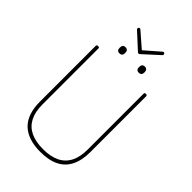

<svg xmlns="http://www.w3.org/2000/svg" viewBox="-424 -1695 1881 1881"><g transform="rotate(45 516.5 -754.5)"><path d="M518 19Q431 19 365 -3Q299 -25 255 -68Q211 -111 189 -176.5Q167 -242 167 -328V-1100Q167 -1108 171 -1111.5Q175 -1115 185 -1115Q196 -1115 200 -1111.5Q204 -1108 204 -1100V-325Q204 -222 239.5 -154Q275 -86 344.5 -52.5Q414 -19 518 -19Q621 -19 690 -52.5Q759 -86 794.5 -154Q830 -222 830 -325V-1100Q830 -1108 834 -1111.5Q838 -1115 848 -1115Q866 -1115 866 -1100V-328Q866 -213 827.5 -135.5Q789 -58 711.5 -19.5Q634 19 518 19ZM382 -1212Q364 -1212 355 -1222.5Q346 -1233 346 -1253Q346 -1276 355 -1286.5Q364 -1297 383 -1297Q402 -1297 411.5 -1286.5Q421 -1276 421 -1254Q421 -1232 411 -1222Q401 -1212 382 -1212ZM652 -1212Q632 -1212 623 -1222.5Q614 -1233 614 -1253Q614 -1276 623.5 -1286.5Q633 -1297 651 -1297Q670 -1297 679.5 -1286.5Q689 -1276 689 -1254Q689 -1232 679.5 -1222Q670 -1212 652 -1212ZM683 -1528Q689 -1528 694 -1522.5Q699 -1517 699 -1509Q699 -1506 698 -1503.5Q697 -1501 694 -1498L533 -1351Q528 -1346 524.5 -1344.5Q521 -1343 517 -1343Q513 -1343 509.5 -1344.5Q506 -1346 501 -1351L340 -1499Q338 -1502 336.5 -1505Q335 -1508 335 -1510Q335 -1518 340 -1523Q345 -1528 351 -1528Q356 -1528 358.5 -1526Q361 -1524 364 -1522L517 -1389L670 -1522Q673 -1524 676 -1526Q679 -1528 683 -1528Z"/></g></svg>

Font: Playwrite FR Moderne Thin
Style: Regular
Weight: 250
Version: Version 1.002